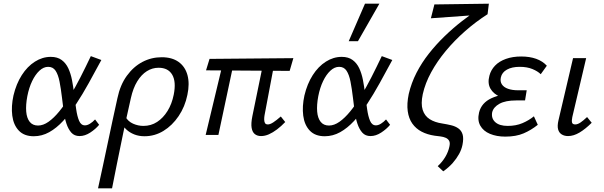

<svg xmlns="http://www.w3.org/2000/svg" viewBox="-20 -731 3272 1040"><path d="M163 7Q111 7 82 -23.5Q53 -54 46.5 -104.5Q40 -155 53 -214Q68 -277 98 -324Q128 -371 169 -397Q210 -423 255 -423Q291 -423 314 -406Q337 -389 350 -361Q363 -333 370 -297.5Q377 -262 381 -224Q387 -180 392.5 -140.5Q398 -101 408.5 -76.5Q419 -52 440 -52Q453 -52 467.5 -61Q482 -70 495 -84L517 -55Q498 -32 469 -13Q440 6 411 6Q383 6 366.5 -12.5Q350 -31 340 -61Q330 -91 325 -127.5Q320 -164 316 -200Q310 -251 302.5 -289Q295 -327 281 -348Q267 -369 241 -369Q216 -369 193.5 -348Q171 -327 154 -291.5Q137 -256 128 -210Q119 -162 122 -126.5Q125 -91 141 -71Q157 -51 186 -51Q214 -51 243 -71.5Q272 -92 301 -127.5Q330 -163 359 -210.5Q388 -258 416 -313Q444 -368 472 -427L529 -406Q494 -341 460.5 -280.5Q427 -220 392.5 -167.5Q358 -115 322 -76Q286 -37 246.5 -15Q207 7 163 7Z M511 289Q525 225 538 164.5Q551 104 563.5 44.5Q576 -15 589 -75.5Q602 -136 616 -199Q631 -271 667 -320.5Q703 -370 751.5 -395.5Q800 -421 856 -421Q912 -421 947.5 -395.5Q983 -370 995.5 -324Q1008 -278 995 -217Q982 -153 947.5 -102Q913 -51 865.5 -22Q818 7 763 7Q732 7 707 -3Q682 -13 664.5 -29.5Q647 -46 638 -66L660 -98Q674 -73 701 -61Q728 -49 757 -49Q798 -49 831 -70.5Q864 -92 887.5 -130Q911 -168 921 -218Q935 -288 913 -326Q891 -364 839 -364Q805 -364 775.5 -345.5Q746 -327 723.5 -290.5Q701 -254 689 -200Q675 -137 665 -92.5Q655 -48 647.5 -10.5Q640 27 631.5 67.5Q623 108 612.5 160.5Q602 213 587 289Z M1394 6Q1374 6 1360.5 -4.5Q1347 -15 1343 -38.5Q1339 -62 1347 -102L1410 -409H1470L1413 -107Q1411 -96 1411 -84.5Q1411 -73 1415 -65Q1419 -57 1431 -57Q1443 -57 1460 -68Q1477 -79 1501 -100L1525 -70Q1503 -47 1480.5 -30Q1458 -13 1436.5 -3.5Q1415 6 1394 6ZM1094 0 1192 -409H1250L1163 0ZM1549 -347 1096 -350 1115 -412 1569 -416Z M1739 7Q1687 7 1658 -23.5Q1629 -54 1622.5 -104.5Q1616 -155 1629 -214Q1644 -277 1674 -324Q1704 -371 1745 -397Q1786 -423 1831 -423Q1867 -423 1890 -406Q1913 -389 1926 -361Q1939 -333 1946 -297.5Q1953 -262 1957 -224Q1963 -180 1968.5 -140.5Q1974 -101 1984.5 -76.5Q1995 -52 2016 -52Q2029 -52 2043.5 -61Q2058 -70 2071 -84L2093 -55Q2074 -32 2045 -13Q2016 6 1987 6Q1959 6 1942.5 -12.5Q1926 -31 1916 -61Q1906 -91 1901 -127.5Q1896 -164 1892 -200Q1886 -251 1878.5 -289Q1871 -327 1857 -348Q1843 -369 1817 -369Q1792 -369 1769.5 -348Q1747 -327 1730 -291.5Q1713 -256 1704 -210Q1695 -162 1698 -126.5Q1701 -91 1717 -71Q1733 -51 1762 -51Q1790 -51 1819 -71.5Q1848 -92 1877 -127.5Q1906 -163 1935 -210.5Q1964 -258 1992 -313Q2020 -368 2048 -427L2105 -406Q2070 -341 2036.5 -280.5Q2003 -220 1968.5 -167.5Q1934 -115 1898 -76Q1862 -37 1822.5 -15Q1783 7 1739 7ZM1869 -508 1957 -711H2035L1919 -508Z M2381 197 2351 169Q2376 146 2392 119Q2408 92 2414 64Q2419 43 2413 32Q2407 21 2394.5 15.5Q2382 10 2366 8Q2350 6 2334 4Q2294 -2 2263.5 -18Q2233 -34 2213.5 -61.5Q2194 -89 2188.5 -129Q2183 -169 2194 -222Q2208 -282 2236 -336.5Q2264 -391 2303 -440.5Q2342 -490 2388 -534.5Q2434 -579 2483 -617Q2532 -655 2579 -686L2621 -654Q2557 -613 2499.5 -562.5Q2442 -512 2395 -455.5Q2348 -399 2315.5 -339.5Q2283 -280 2270 -221Q2259 -169 2269.5 -136Q2280 -103 2307.5 -85.5Q2335 -68 2376 -62Q2401 -58 2424 -52.5Q2447 -47 2463.5 -35Q2480 -23 2486 -2Q2492 19 2485 54Q2480 79 2466.5 103.5Q2453 128 2432.5 151.5Q2412 175 2381 197ZM2314 -632 2333 -707 2628 -711 2621 -654Z M2717 9Q2670 9 2634 -6Q2598 -21 2581.5 -50.5Q2565 -80 2575 -122Q2588 -174 2642 -199Q2696 -224 2777 -224L2773 -191Q2726 -191 2689.5 -206.5Q2653 -222 2636.5 -251Q2620 -280 2631 -321Q2639 -352 2661.5 -375.5Q2684 -399 2720.5 -412Q2757 -425 2803 -425Q2849 -425 2884 -412.5Q2919 -400 2942 -375L2909 -329Q2893 -345 2864 -357Q2835 -369 2795 -369Q2753 -369 2726 -354Q2699 -339 2693 -312Q2688 -290 2698.5 -274Q2709 -258 2732 -250Q2755 -242 2786 -242H2833L2824 -187H2776Q2718 -187 2685.5 -169Q2653 -151 2646 -123Q2640 -90 2662.5 -69.5Q2685 -49 2730 -49Q2775 -49 2810 -64Q2845 -79 2872 -101L2893 -55Q2857 -26 2816 -8.5Q2775 9 2717 9Z M3057 6Q3037 6 3022.5 -3Q3008 -12 3003 -30.5Q2998 -49 3005 -79L3084 -416H3155L3080 -97Q3076 -78 3078.5 -67.5Q3081 -57 3096 -57Q3109 -57 3124.5 -67.5Q3140 -78 3160 -97L3185 -66Q3151 -32 3119 -13Q3087 6 3057 6Z"/></svg>

Font: Ysabeau Office Medium
Style: Italic
Weight: 500
Italic angle: -12°
Designer: Christian Thalmann (Catharsis Fonts)
Version: Version 2.001;gftools[0.9.30]; featfreeze: tnum,lnum,ss02